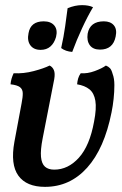

<svg xmlns="http://www.w3.org/2000/svg" viewBox="-20 -723 474 747"><path d="M155 4Q83 4 51.5 -39.5Q20 -83 36 -171L64 -321Q69 -346 68.5 -361Q68 -376 57.5 -384Q47 -392 21 -395Q22 -407 25 -417Q28 -427 33 -438Q72 -436 111.5 -446.5Q151 -457 173 -468Q184 -463 189.5 -450.5Q195 -438 191 -415L146 -185Q137 -139 139.5 -112.5Q142 -86 155 -74.5Q168 -63 191 -63Q245 -63 287 -109.5Q329 -156 346 -250Q356 -301 351 -331Q346 -361 328 -375.5Q310 -390 280 -395Q281 -407 284 -417.5Q287 -428 294 -438Q320 -436 348.5 -446.5Q377 -457 392 -468Q402 -464 408 -457.5Q414 -451 418 -436Q425 -418 425 -392Q425 -366 422 -338Q419 -310 414 -286Q386 -145 319 -70.5Q252 4 155 4ZM261 -521Q235 -523 218 -536Q228 -581 233.5 -620.5Q239 -660 243 -691Q272 -703 299 -703Q325 -703 342 -695Q321 -660 299.5 -613.5Q278 -567 261 -521ZM138 -529Q111 -529 98 -547Q85 -565 91 -594Q99 -640 150 -640Q178 -640 191.5 -623.5Q205 -607 198 -579Q191 -555 176 -542Q161 -529 138 -529ZM369 -530Q342 -530 329.5 -547Q317 -564 321 -592Q330 -640 384 -640Q410 -640 423 -624.5Q436 -609 430 -581Q420 -530 369 -530Z"/></svg>

Font: Vollkorn Medium
Style: Italic
Weight: 500
Italic angle: -11°
Designer: Friedrich Althausen
Foundry: Friedrich Althausen
Version: Version 5.000